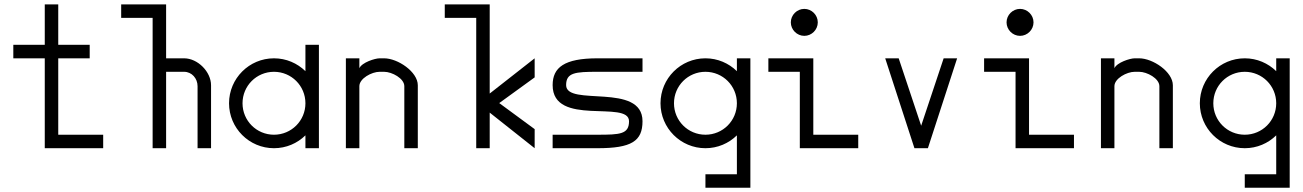

<svg xmlns="http://www.w3.org/2000/svg" viewBox="-20 -687 6040 890"><path d="M187.5 -666.7V-479.2H41.7V-416.7H187.5V0H458.3V-62.5H250V-416.7H395.8V-479.2H250V-666.7Z M687.5 -604.2V0H750V-354.2H833.3C869.2 -354.2 895.8 -323.3 895.8 -287.5V0H958.3V-291.7C958.3 -354.2 896.7 -416.7 833.3 -416.7H750V-666.7H541.7V-604.2Z M1041.7 -208.3C1041.7 -93.3 1135 0 1250 0C1306.8 0 1358.2 -22.7 1395.8 -59.6V0H1458.3V-479.2H1395.8V-357.1C1358.2 -393.9 1306.8 -416.7 1250 -416.7C1135 -416.7 1041.7 -323.3 1041.7 -208.3ZM1104.2 -208.3C1104.2 -289.2 1169.2 -354.2 1250 -354.2C1330.8 -354.2 1395.8 -289.2 1395.8 -208.3C1395.8 -127.5 1330.8 -62.5 1250 -62.5C1169.2 -62.5 1104.2 -127.5 1104.2 -208.3Z M1760.4 -416.7H1739.6C1718.3 -416.7 1657.5 -397.5 1645.8 -370.8V-416.7H1583.3V0H1645.8V-287.5C1645.8 -323.3 1703.3 -354.2 1739.6 -354.2H1760.4C1797.1 -354.2 1854.2 -323.3 1854.2 -287.5V0H1916.7V-291.7C1916.7 -354.2 1823.8 -416.7 1760.4 -416.7Z M2187.5 -604.2V0H2250L2250 -165L2250 -165L2458.3 0L2458.4 -88.4L2294.2 -209.2L2458.4 -328.3L2458.3 -416.7L2250 -253.4L2250 -253.4L2250 -666.7H2041.7V-604.2Z M2958.3 -416.7H2750C2595.6 -416.7 2541.7 -374.2 2541.7 -292.5C2541.7 -96.7 2895.8 -225.9 2895.8 -125C2895.8 -64.9 2853.8 -62.5 2750 -62.5H2541.7V0H2750C2906.8 0 2958.3 -32.5 2958.3 -125C2958.3 -306.7 2604.2 -190.7 2604.2 -292.5C2604.2 -350.8 2647.2 -354.2 2750 -354.2H2958.3Z M3104.2 -208.3C3104.2 -289.2 3169.2 -354.2 3250 -354.2C3330.8 -354.2 3395.8 -289.2 3395.8 -208.3C3395.8 -127.5 3330.8 -62.5 3250 -62.5C3169.2 -62.5 3104.2 -127.5 3104.2 -208.3ZM3041.7 -208.3C3041.7 -93.3 3135 0 3250 0C3306.8 0 3358.2 -22.7 3395.8 -59.6V120.8H3250V183.3H3458.3V-416.7H3395.8V-357.1C3358.2 -393.9 3306.8 -416.7 3250 -416.7C3135 -416.7 3041.7 -323.3 3041.7 -208.3Z M3645.8 -583.3C3645.8 -549.2 3674.2 -520.8 3708.3 -520.8C3742.5 -520.8 3770.8 -549.2 3770.8 -583.3C3770.8 -617.5 3742.5 -645.8 3708.3 -645.8C3674.2 -645.8 3645.8 -617.5 3645.8 -583.3ZM3687.5 -354.2V0H3958.3V-62.5H3750V-416.7H3541.7V-354.2Z M4218.8 0H4281.2L4416.7 -416.7H4354.2L4250 -104.2L4145.8 -416.7H4083.3Z M4645.8 -583.3C4645.8 -549.2 4674.2 -520.8 4708.3 -520.8C4742.5 -520.8 4770.8 -549.2 4770.8 -583.3C4770.8 -617.5 4742.5 -645.8 4708.3 -645.8C4674.2 -645.8 4645.8 -617.5 4645.8 -583.3ZM4687.5 -354.2V0H4958.3V-62.5H4750V-416.7H4541.7V-354.2Z M5260.4 -416.7H5239.6C5218.3 -416.7 5157.5 -397.5 5145.8 -370.8V-416.7H5083.3V0H5145.8V-287.5C5145.8 -323.3 5203.3 -354.2 5239.6 -354.2H5260.4C5297.1 -354.2 5354.2 -323.3 5354.2 -287.5V0H5416.7V-291.7C5416.7 -354.2 5323.8 -416.7 5260.4 -416.7Z M5604.2 -208.3C5604.2 -289.2 5669.2 -354.2 5750 -354.2C5830.8 -354.2 5895.8 -289.2 5895.8 -208.3C5895.8 -127.5 5830.8 -62.5 5750 -62.5C5669.2 -62.5 5604.2 -127.5 5604.2 -208.3ZM5541.7 -208.3C5541.7 -93.3 5635 0 5750 0C5806.8 0 5858.2 -22.7 5895.8 -59.6V120.8H5750V183.3H5958.3V-416.7H5895.8V-357.1C5858.2 -393.9 5806.8 -416.7 5750 -416.7C5635 -416.7 5541.7 -323.3 5541.7 -208.3Z"/></svg>

Font: Amy Mono
Style: Regular
Weight: 400
Monospace: yes
Version: Version 001.000